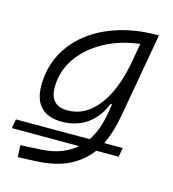

<svg xmlns="http://www.w3.org/2000/svg" viewBox="-154 -615 852 943"><g transform="rotate(15 272.0 -143.5)"><path d="M-42.5 104 -34.2 57.6H340.8Q361.8 26.4 374.5 -9.5Q387.2 -45.4 393.6 -82.5L402.8 -135.7H395Q367.2 -65.9 313.5 -27.8Q259.8 10.3 184.1 10.3Q115.2 10.3 79.1 -27.1Q43 -64.5 43 -135.3Q43 -223.1 79.6 -294.7Q116.2 -366.2 181.9 -417Q247.6 -467.8 335.9 -495.1Q424.3 -522.5 528.3 -522.5H537.6L462.4 -98.1Q454.6 -55.2 443.1 -15.9Q431.6 23.4 414.6 57.6H508.8L500.5 104H386.7Q346.7 159.2 280.3 192.6Q213.9 226.1 110.4 230.5L22.5 234.4L19.5 174.3L120.1 168.9Q180.2 166 224.4 148.7Q268.6 131.3 299.8 104ZM460 -458.5Q359.9 -446.8 280.5 -403.3Q201.2 -359.9 155 -293Q108.9 -226.1 108.9 -144Q108.9 -50.8 199.2 -50.8Q259.8 -50.8 307.9 -88.1Q356 -125.5 389.6 -192.6Q423.3 -259.8 440.4 -348.6L443.8 -368.2V-367.7Z"/></g></svg>

Font: Cascadia Mono Light
Style: Italic
Weight: 300
Italic angle: -10°
Monospace: yes
Designer: Aaron Bell
Foundry: Saja Typeworks
Version: Version 2404.023; ttfautohint (v1.8.4)